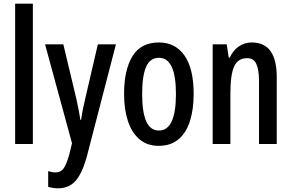

<svg xmlns="http://www.w3.org/2000/svg" viewBox="-20 -780 1579 1040"><path d="M158 0H62V-760H158Z M224 -540H323L393 -247Q399 -219 405 -189.5Q411 -160 415 -131H419Q426 -181 442 -247L510 -540H608L449 73Q424 161 388.5 200.5Q353 240 294 240Q281 240 268 238Q255 236 241 232V147Q250 150 260.5 152Q271 154 280 154Q309 154 324.5 132.5Q340 111 356 54L370 -4Z M1029 -271Q1029 -189 1009.5 -126Q990 -63 948 -26.5Q906 10 839 10Q777 10 735 -26Q693 -62 672.5 -125.5Q652 -189 652 -271Q652 -401 697.5 -475.5Q743 -550 841 -550Q930 -550 979.5 -479Q1029 -408 1029 -271ZM750 -270Q750 -173 772 -123Q794 -73 841 -73Q933 -73 933 -271Q933 -467 841 -467Q793 -467 771.5 -418Q750 -369 750 -270Z M1344 -550Q1479 -550 1479 -363V0H1383V-341Q1383 -402 1368.5 -433.5Q1354 -465 1319 -465Q1269 -465 1248.5 -420.5Q1228 -376 1228 -274V0H1132V-540H1208L1219 -468H1225Q1242 -507 1273.5 -528.5Q1305 -550 1344 -550Z"/></svg>

Font: Noto Sans Georgian ExtraCondensed Medium
Style: Regular
Weight: 500
Width: 2
Designer: Monotype Design Team, Akaki Razmadze
Foundry: Google LLC
Version: Version 2.005; ttfautohint (v1.8.4.7-5d5b)